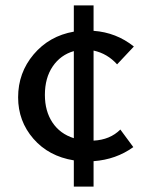

<svg xmlns="http://www.w3.org/2000/svg" viewBox="-20 -590 541 710"><path d="M425 -111 473 -46Q409 0 326 6V100H253V3Q160 -12 103.5 -77Q47 -142 47 -230Q47 -321 104.5 -389Q162 -457 253 -473V-570H326V-476Q410 -470 475 -418L413 -352Q377 -392 326 -403V-70Q387 -73 425 -111ZM146 -239Q146 -179 174 -137Q202 -95 253 -79V-401Q204 -387 175 -344.5Q146 -302 146 -239Z"/></svg>

Font: EauTest Semibold
Style: Regular
Weight: 600
Designer: Christian Thalmann (Catharsis Fonts)
Version: Version 0.001;PS 000.001;hotconv 1.0.88;makeotf.lib2.5.64775